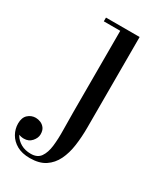

<svg xmlns="http://www.w3.org/2000/svg" viewBox="-250 -532 738 865"><g transform="rotate(30 118.5 -100.0)"><path d="M55 260Q14.5 260 -12.8 244.5Q-40 229 -54 204Q-68 179 -68 151Q-68 120 -51 104.5Q-34 89 -11 89Q1.5 89 14.2 94.2Q27 99.5 35.8 111.2Q44.5 123 44.5 143Q44.5 162 29 179.8Q13.5 197.5 -11.5 197.5Q-26 197.5 -38.8 192Q-51.5 186.5 -59.2 176.2Q-67 166 -67 151H-48Q-48 175 -36.2 195.5Q-24.5 216 -2.5 228.5Q19.5 241 49.5 241Q83.5 241 99.2 218.5Q115 196 119.5 158.2Q124 120.5 123 74Q122 27.5 122 -20V-440.5H36.5V-460H211.5V11.5Q211.5 60.5 205.2 105.2Q199 150 182 184.8Q165 219.5 134.5 239.8Q104 260 55 260Z"/></g></svg>

Font: Bodoni Moda SC
Style: Regular
Weight: 400
Designer: Owen Earl
Foundry: indestructible type
Version: Version 2.005